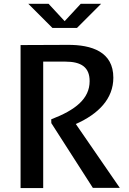

<svg xmlns="http://www.w3.org/2000/svg" viewBox="-20 -960 660 980"><path d="M200.5 0V-645.5H313C395 -645.5 437.5 -616.5 437.5 -546C437.5 -456 365.5 -398.5 241.5 -351L242 -331.5L454 -1H591.5L367 -327C483 -378.5 558.5 -456 558.5 -563.5C558.5 -695 449.5 -732 324 -731L85 -730V0ZM124.5 -940.5H228L310 -852L392 -940.5H496L373 -817.5H247.5Z"/></svg>

Font: Monaspace Argon Medium
Style: Regular
Weight: 500
Designer: Riley Cran & the Lettermatic Team
Foundry: Lettermatic
Version: Version 1.000 (Monaspace Argon)